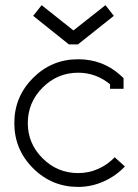

<svg xmlns="http://www.w3.org/2000/svg" viewBox="-20 -714 540 752"><path d="M267.1 -595.2H268.1L393.1 -693.8L425.8 -651.9L285.2 -540H250L109.9 -651.9L143.1 -693.8ZM286.1 18.1Q182.6 18.1 109.4 -55.2Q36.1 -128.4 36.1 -231.9Q36.1 -335.4 109.4 -408.7Q182.6 -481.9 286.1 -481.9Q382.8 -481.9 452.1 -418.9L463.9 -408.2V-366.2H411.1V-383.8Q356 -429.2 286.1 -429.2Q205.1 -429.2 147 -371.1Q88.9 -313 88.9 -231.9Q88.9 -151.4 147 -93.8Q205.1 -36.1 286.1 -36.1Q327.6 -36.1 364.5 -52.5Q401.4 -68.8 429.2 -98.1L469.2 -62Q434.1 -24.9 386.2 -3.4Q338.4 18.1 286.1 18.1Z"/></svg>

Font: Rawengulk
Style: Demibold
Weight: 600
Version: Version 0.92